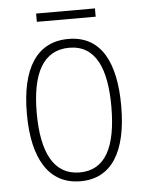

<svg xmlns="http://www.w3.org/2000/svg" viewBox="-49 -688 561 738"><g transform="rotate(-5 231.0 -318.5)"><path d="M345 -647H118V-615H345ZM413 -265C413 -433 359 -539 233 -539C111 -539 49 -442 49 -266C49 -90 112 10 232 10C353 10 413 -89 413 -265ZM87 -266C87 -419 133 -505 233 -505C336 -505 375 -411 375 -266C375 -108 330 -24 232 -24C133 -24 87 -112 87 -266Z"/></g></svg>

Font: Noto Sans Devanagari Condensed ExtraLight
Style: Regular
Weight: 200
Width: 3
Designer: Jelle Bosma - Monotype Design Team
Foundry: Monotype Imaging Inc.
Version: Version 2.004